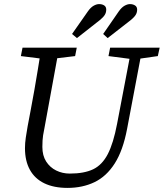

<svg xmlns="http://www.w3.org/2000/svg" viewBox="-20 -903 800 938"><path d="M203 -614 82 -629 90 -670H355L347 -629L222 -614ZM310 15Q243 15 196.5 -7.5Q150 -30 126 -73.5Q102 -117 102 -179Q102 -204 106 -231Q110 -258 115 -286L129 -360Q139 -412 148 -463.5Q157 -515 165.5 -567Q174 -619 182 -670H269L198 -282Q194 -263 190.5 -241.5Q187 -220 187 -185Q187 -143 205.5 -114Q224 -85 254.5 -70Q285 -55 321 -55Q391 -55 435 -76Q479 -97 506.5 -150Q534 -203 552 -298L623 -670H676L601 -274Q581 -168 540.5 -104.5Q500 -41 441.5 -13Q383 15 310 15ZM626 -614 510 -629 518 -670H760L751 -629L646 -614ZM332 -737 409 -847Q423 -867 437.5 -875Q452 -883 464 -883Q479 -883 489 -876.5Q499 -870 499 -856Q499 -842 492 -830.5Q485 -819 468 -805L356 -717ZM484 -737 560 -847Q574 -867 588.5 -875Q603 -883 615 -883Q629 -883 639.5 -876.5Q650 -870 650 -856Q650 -842 643 -830.5Q636 -819 619 -805L506 -717Z"/></svg>

Font: Source Serif 4
Style: Italic
Weight: 400
Italic angle: -12°
Designer: Frank Grießhammer
Foundry: Adobe Systems Incorporated
Version: Version 4.004;hotconv 1.0.116;makeotfexe 2.5.65601